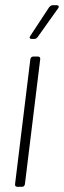

<svg xmlns="http://www.w3.org/2000/svg" viewBox="-20 -720 246 740"><path d="M102 -570H113C118 -570 122 -573 125 -577L204 -688C209 -695 206 -700 198 -700H183C178 -700 174 -697 170 -693L97 -582C92 -575 94 -570 102 -570ZM47 0H65C71 0 75 -4 76 -10L135 -492C136 -498 132 -502 127 -502H108C102 -502 98 -498 97 -492L38 -10C37 -4 41 0 47 0Z"/></svg>

Font: Barlow Condensed ExtraLight
Style: Italic
Weight: 275
Width: 3
Italic angle: -7°
Designer: Jeremy Tribby
Foundry: Tribby Type
Version: Version 1.422;hotconv 1.0.109;makeotfexe 2.5.65596